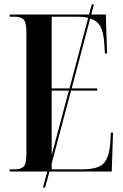

<svg xmlns="http://www.w3.org/2000/svg" viewBox="-20 -780 561 873"><path d="M24 0V-10H47Q74 -10 87 -22Q100 -34 100 -80V-630Q100 -679 87 -691.5Q74 -704 47 -704H24V-714H385L397 -760H407L395 -714H461L467 -537H457L454 -583Q451 -633 436.5 -659.5Q422 -686 390 -696L306 -378H422V-368H303L215 -37V-10H353Q422 -10 448.5 -34.5Q475 -59 481 -124L484 -177H494L488 0H205L185 73H175L195 0ZM215 -378H296L381 -699Q359 -704 325 -704H215ZM215 -368V-75L293 -368Z"/></svg>

Font: Noto Serif Display ExtraCondensed SemiBold
Style: Regular
Weight: 600
Width: 2
Designer: Monotype Design Team
Foundry: Monotype Imaging Inc.
Version: Version 2.009